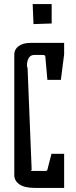

<svg xmlns="http://www.w3.org/2000/svg" viewBox="-20 -920 374 940"><path d="M140 -900H233V-805L144 -802ZM294 0H151Q100 0 75 -17.5Q50 -35 50 -62V-654Q50 -678 71 -694Q92 -710 130 -710H294V-654L278 -529H212L202 -642Q202 -651 190 -651H148Q129 -651 120.5 -635.5Q112 -620 112 -601Q112 -590 115 -588L135 -89Q132 -88 132 -86Q132 -83 141 -83H200Q212 -83 212 -89L232 -167H294Z"/></svg>

Font: Bahiana
Style: Regular
Weight: 400
Designer: Pablo Cosgaya & Dani Raskovsky
Foundry: Pablo Cosgaya & Dani Raskovsky
Version: Version 1.005